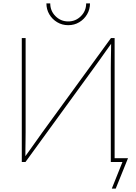

<svg xmlns="http://www.w3.org/2000/svg" viewBox="-20 -951 801 1127"><path d="M652.8 0H630.4V-551.3Q630.4 -576.7 630.9 -602.1Q631.3 -627.4 631.8 -652.8Q632.3 -678.2 632.3 -703.6H639.2Q620.6 -678.2 602.8 -652.8Q585 -627.4 566.9 -602.1Q548.8 -576.7 530.3 -551.3L129.4 0H107.9V-727.5H130.4V-175.3Q130.4 -149.9 129.9 -124.5Q129.4 -99.1 129.2 -74Q128.9 -48.8 128.9 -23.4H121.1Q139.6 -48.8 157.5 -74Q175.3 -99.1 193.4 -124.5Q211.4 -149.9 229.5 -175.3L631.3 -727.5H652.8ZM380.4 -803.2Q344.7 -803.2 315.7 -820.6Q286.6 -837.9 269.5 -866.9Q252.4 -896 252.4 -931.2H274.9Q274.9 -886.7 305.9 -856Q336.9 -825.2 380.4 -825.2Q423.8 -825.2 454.8 -856Q485.8 -886.7 485.8 -931.2H508.3Q508.3 -896 491.2 -866.9Q474.1 -837.9 445.3 -820.6Q416.5 -803.2 380.4 -803.2ZM636.2 156.2 698.7 0H637.2V-22.5H731.4L659.2 156.2Z"/></svg>

Font: Inter 17pt Thin
Style: Regular
Weight: 250
Version: Version 4.001;git-66647c0bb